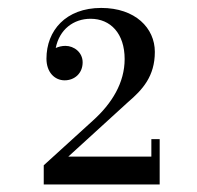

<svg xmlns="http://www.w3.org/2000/svg" viewBox="-20 -934 510 496"><path d="M392.5 -457.5V-574.5H371V-529.5H156.5L310.5 -670C348.5 -702.5 380 -737 380 -800C380 -861.5 329.5 -913.5 241.5 -913.5C149.5 -913.5 100 -854.5 100 -782.5C100 -747 121.5 -726.5 147 -726.5C172.5 -726.5 193.5 -744.5 193.5 -773C193.5 -798.5 171.5 -815.5 149 -815.5C140.5 -815.5 131.5 -813.5 124 -810C133.5 -858 170 -885.5 214 -885.5C265.5 -885.5 302 -847.5 302 -781.5C302 -720.5 269.5 -667 220 -622.5L93 -507V-457.5Z"/></svg>

Font: Bodoni* 06pt Medium
Style: Regular
Weight: 500
Version: Version 2.3